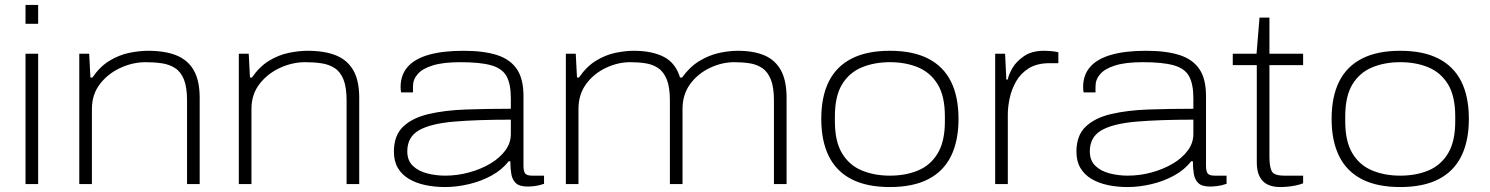

<svg xmlns="http://www.w3.org/2000/svg" viewBox="-20 -743 6014 775"><path d="M83 -647V-723H134V-647ZM83 0V-526H134V0Z M300 0V-526H340L345 -430H353Q383 -474 421.5 -497.5Q460 -521 501 -529.5Q542 -538 578 -538Q646 -538 692 -519.5Q738 -501 762 -459.5Q786 -418 786 -348V0H735V-337Q735 -391 722.5 -422Q710 -453 687 -468Q664 -483 633.5 -487.5Q603 -492 568 -492Q516 -492 466 -469Q416 -446 383.5 -404Q351 -362 351 -303V0Z M944 0V-526H984L989 -430H997Q1027 -474 1065.5 -497.5Q1104 -521 1145 -529.5Q1186 -538 1222 -538Q1290 -538 1336 -519.5Q1382 -501 1406 -459.5Q1430 -418 1430 -348V0H1379V-337Q1379 -391 1366.5 -422Q1354 -453 1331 -468Q1308 -483 1277.5 -487.5Q1247 -492 1212 -492Q1160 -492 1110 -469Q1060 -446 1027.5 -404Q995 -362 995 -303V0Z M1776 12Q1734 12 1696.5 4Q1659 -4 1630.5 -21Q1602 -38 1586 -65Q1570 -92 1570 -131Q1570 -196 1607 -231.5Q1644 -267 1709.5 -282.5Q1775 -298 1860.5 -301Q1946 -304 2042 -304V-346Q2042 -404 2024.5 -435.5Q2007 -467 1962.5 -479.5Q1918 -492 1838 -492Q1769 -492 1727 -479Q1685 -466 1666 -444Q1647 -422 1647 -395V-370H1599Q1598 -375 1597.5 -380Q1597 -385 1597 -392Q1597 -440 1625 -472.5Q1653 -505 1709.5 -521.5Q1766 -538 1851 -538Q1932 -538 1985.5 -521Q2039 -504 2066 -464.5Q2093 -425 2093 -355V-74Q2093 -51 2100 -42.5Q2107 -34 2128 -34H2176V-1Q2156 6 2138.5 8Q2121 10 2110 10Q2077 10 2062.5 -3.5Q2048 -17 2044 -40Q2040 -63 2040 -92H2033Q2006 -57 1963.5 -34Q1921 -11 1872 0.5Q1823 12 1776 12ZM1777 -34Q1826 -34 1873.5 -47Q1921 -60 1959 -82.5Q1997 -105 2019.5 -135.5Q2042 -166 2042 -202V-260Q1905 -260 1811.5 -252Q1718 -244 1671 -217Q1624 -190 1624 -132Q1624 -95 1646.5 -73.5Q1669 -52 1704.5 -43Q1740 -34 1777 -34Z M2264 0V-526H2304L2309 -430H2317Q2347 -474 2385 -497.5Q2423 -521 2463 -529.5Q2503 -538 2538 -538Q2612 -538 2659.5 -513.5Q2707 -489 2725 -430H2733Q2764 -473 2802.5 -496.5Q2841 -520 2881.5 -529Q2922 -538 2958 -538Q3022 -538 3065.5 -519.5Q3109 -501 3132 -459.5Q3155 -418 3155 -348V0H3104V-337Q3104 -391 3091.5 -422Q3079 -453 3057 -468Q3035 -483 3006 -487.5Q2977 -492 2944 -492Q2894 -492 2845.5 -469Q2797 -446 2766 -404Q2735 -362 2735 -303V0H2684V-337Q2684 -391 2671.5 -422Q2659 -453 2637 -468Q2615 -483 2586 -487.5Q2557 -492 2524 -492Q2474 -492 2425.5 -469Q2377 -446 2346 -404Q2315 -362 2315 -303V0Z M3572 12Q3479 12 3417.5 -19.5Q3356 -51 3325.5 -112.5Q3295 -174 3295 -263Q3295 -353 3325.5 -414Q3356 -475 3417.5 -506.5Q3479 -538 3572 -538Q3665 -538 3726.5 -506.5Q3788 -475 3818.5 -414Q3849 -353 3849 -263Q3849 -174 3818.5 -112.5Q3788 -51 3726.5 -19.5Q3665 12 3572 12ZM3572 -34Q3636 -34 3686 -55Q3736 -76 3765 -124Q3794 -172 3794 -253V-273Q3794 -355 3765 -402.5Q3736 -450 3686 -471Q3636 -492 3572 -492Q3509 -492 3458.5 -471Q3408 -450 3379 -402.5Q3350 -355 3350 -273V-253Q3350 -172 3379 -124Q3408 -76 3458.5 -55Q3509 -34 3572 -34Z M3997 0V-526H4037L4042 -422H4048Q4051 -441 4066.5 -468Q4082 -495 4113.5 -516.5Q4145 -538 4194 -538Q4209 -538 4225 -536.5Q4241 -535 4252 -532V-488H4217Q4166 -488 4133 -467.5Q4100 -447 4081.5 -414.5Q4063 -382 4055.5 -346.5Q4048 -311 4048 -281V0Z M4531 12Q4489 12 4451.5 4Q4414 -4 4385.5 -21Q4357 -38 4341 -65Q4325 -92 4325 -131Q4325 -196 4362 -231.5Q4399 -267 4464.5 -282.5Q4530 -298 4615.5 -301Q4701 -304 4797 -304V-346Q4797 -404 4779.5 -435.5Q4762 -467 4717.5 -479.5Q4673 -492 4593 -492Q4524 -492 4482 -479Q4440 -466 4421 -444Q4402 -422 4402 -395V-370H4354Q4353 -375 4352.5 -380Q4352 -385 4352 -392Q4352 -440 4380 -472.5Q4408 -505 4464.5 -521.5Q4521 -538 4606 -538Q4687 -538 4740.5 -521Q4794 -504 4821 -464.5Q4848 -425 4848 -355V-74Q4848 -51 4855 -42.5Q4862 -34 4883 -34H4931V-1Q4911 6 4893.5 8Q4876 10 4865 10Q4832 10 4817.5 -3.5Q4803 -17 4799 -40Q4795 -63 4795 -92H4788Q4761 -57 4718.5 -34Q4676 -11 4627 0.5Q4578 12 4531 12ZM4532 -34Q4581 -34 4628.5 -47Q4676 -60 4714 -82.5Q4752 -105 4774.5 -135.5Q4797 -166 4797 -202V-260Q4660 -260 4566.5 -252Q4473 -244 4426 -217Q4379 -190 4379 -132Q4379 -95 4401.5 -73.5Q4424 -52 4459.5 -43Q4495 -34 4532 -34Z M5147 12Q5117 12 5096 1.5Q5075 -9 5064 -31Q5053 -53 5053 -87V-480H4956V-526H5052L5064 -672H5104V-526H5240V-480H5104V-111Q5104 -71 5113 -52.5Q5122 -34 5164 -34H5240V-3Q5227 2 5210.5 5.5Q5194 9 5177.5 10.5Q5161 12 5147 12Z M5632 12Q5539 12 5477.5 -19.5Q5416 -51 5385.5 -112.5Q5355 -174 5355 -263Q5355 -353 5385.5 -414Q5416 -475 5477.5 -506.5Q5539 -538 5632 -538Q5725 -538 5786.5 -506.5Q5848 -475 5878.5 -414Q5909 -353 5909 -263Q5909 -174 5878.5 -112.5Q5848 -51 5786.5 -19.5Q5725 12 5632 12ZM5632 -34Q5696 -34 5746 -55Q5796 -76 5825 -124Q5854 -172 5854 -253V-273Q5854 -355 5825 -402.5Q5796 -450 5746 -471Q5696 -492 5632 -492Q5569 -492 5518.5 -471Q5468 -450 5439 -402.5Q5410 -355 5410 -273V-253Q5410 -172 5439 -124Q5468 -76 5518.5 -55Q5569 -34 5632 -34Z"/></svg>

Font: Archivo Expanded Thin
Style: Regular
Weight: 250
Width: 7
Designer: Hector Gatti
Foundry: Omnibus-Type
Version: Version 2.001